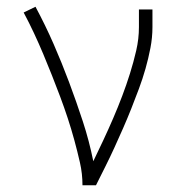

<svg xmlns="http://www.w3.org/2000/svg" viewBox="-20 -548 540 568"><path d="M224 0Q224 -34 216.5 -67Q209 -100 200 -133Q191 -166 180.5 -198Q170 -230 158 -262Q146 -294 133.5 -325.5Q121 -357 108 -388Q95 -419 80.5 -450Q66 -481 50 -511L85 -528Q114 -474 138.5 -418Q163 -362 184.5 -304.5Q206 -247 225 -189Q244 -131 256 -71Q271 -102 286 -134Q301 -166 315 -198.5Q329 -231 341.5 -264Q354 -297 364.5 -330.5Q375 -364 383 -398.5Q391 -433 391 -468V-520H431V-468Q431 -437 425 -406Q419 -375 410.5 -345Q402 -315 391 -285.5Q380 -256 368.5 -227Q357 -198 344.5 -169.5Q332 -141 319 -112.5Q306 -84 292 -56Q278 -28 264 0Z"/></svg>

Font: Iosevka Extralight
Style: Regular
Weight: 200
Monospace: yes
Designer: Belleve Invis
Foundry: Belleve Invis
Version: Version 32.0.1; ttfautohint (v1.8.4)